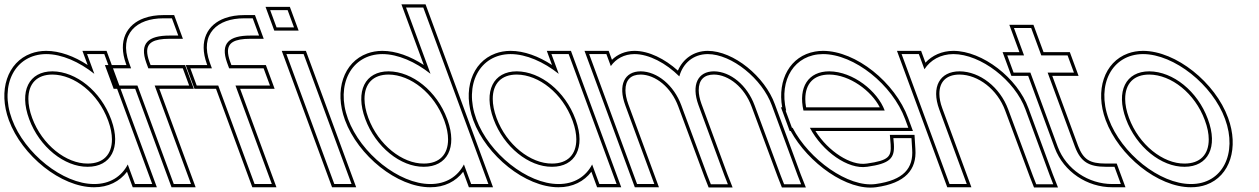

<svg xmlns="http://www.w3.org/2000/svg" viewBox="-139 -834 5844 891"><path d="M-83.6 -281C-142.6 -441 -68.6 -582 75 -583C147.6 -583 228.7 -547.1 298.8 -491.3L279.8 -543L265 -583H345L359.8 -543L455 -284.8L456.4 -281L552.6 -20L567.4 20H487.4L472.6 -20L453.9 -70.8C425.2 -15.1 370.7 20.5 297.4 20C152.4 20 -25 -122 -83.6 -281ZM-3.6 -281C43.9 -152 160.2 -59 267.9 -60C375.6 -60 424.1 -148.8 378.1 -276.3L376.4 -281C328.4 -411 214.9 -502 104.5 -503C-4.5 -503 -51.6 -411 -3.6 -281ZM-97.7 -275.8C-37.2 -111.7 143.9 35 297.3 35C363.6 35.5 416.9 7.4 450.4 -37L476.9 35H588.9L355.5 -598H243.5L267.7 -532.3C205.8 -572.8 138.5 -598 75 -598C49.6 -597.8 26.1 -593.6 4.8 -585.7C-104.7 -545.4 -148.8 -414.3 -97.7 -275.8ZM10.4 -286.2C-1.7 -319.1 -7.3 -349 -7.3 -374.8C-7.5 -445.8 32.1 -488 104.4 -488C206.6 -487.1 316 -401.3 362.3 -275.8L364 -271.2C375.2 -240.2 380.4 -211.9 380.5 -187.4C380.6 -116.9 340.6 -75 267.8 -75C168.5 -74.1 56.4 -161.7 10.4 -286.2Z M618.8 -749H658.8L688.3 -669H648.3C548.3 -669 507.6 -633 539.8 -543L549.3 -517H669.3H709.3L738.8 -437H698.8H578.8L732.6 -20L747.4 20H667.4L652.6 -20L498.8 -437H438.8H398.8L369.3 -517H409.3H469.3L459.8 -543C411.3 -677 494.8 -749 618.8 -749ZM618.8 -764C586.4 -764 556.3 -759.3 529.9 -749.8C448.7 -720.6 407 -644.9 445.7 -537.8L447.8 -532H347.8L388.4 -422H488.4L656.9 35H768.9L600.4 -422H760.4L719.8 -532H559.8L553.9 -548.1C547.1 -567 544 -583 543.9 -595.5C543.8 -634.4 571.6 -654 648.3 -654H709.8L669.2 -764Z M993.8 -749H1033.8L1063.3 -669H1023.3C923.3 -669 882.6 -633 914.8 -543L924.3 -517H1044.3H1084.3L1113.8 -437H1073.8H953.8L1107.6 -20L1122.4 20H1042.4L1027.6 -20L873.8 -437H813.8H773.8L744.3 -517H784.3H844.3L834.8 -543C786.3 -677 869.8 -749 993.8 -749ZM993.8 -764C961.4 -764 931.3 -759.3 904.9 -749.8C823.7 -720.6 782 -644.9 820.7 -537.8L822.8 -532H722.8L763.4 -422H863.4L1031.9 35H1143.9L975.4 -422H1135.4L1094.8 -532H934.8L928.9 -548.1C922.1 -567 919 -583 918.9 -595.5C918.8 -634.4 946.6 -654 1023.3 -654H1084.8L1044.2 -764Z M1184.3 -707H1144.3L1114.8 -787H1154.8H1155.8H1195.8L1225.3 -707H1185.3ZM1204.8 -543 1190 -583H1270L1284.8 -543L1477.6 -20L1492.4 20H1412.4L1397.6 -20ZM1133.8 -692H1246.8L1206.2 -802H1093.3ZM1168.5 -598 1401.9 35H1513.9L1280.5 -598Z M1476 -282C1417.4 -441 1491.4 -582 1635 -583C1707.6 -583 1788.7 -547.1 1858.8 -491.5L1760.1 -759L1745.3 -799H1825.3L1840.1 -759L2014.6 -285.7L2016 -282L2112.6 -20L2127.4 20H2047.4L2032.6 -20L2013.9 -70.9C1985.2 -15.1 1930.7 20.5 1857.4 20C1712.4 20 1535 -122 1476 -282ZM1556 -282C1603.9 -152 1720.2 -59 1827.9 -60C1935.6 -60 1984.1 -148.8 1937.8 -277.3L1936 -282C1888.4 -411 1774.9 -502 1664.5 -503C1555.5 -503 1508.4 -411 1556 -282ZM1461.9 -276.8C1522.8 -111.7 1703.9 35 1857.3 35C1923.6 35.5 1976.9 7.4 2010.4 -37L2036.9 35H2148.9L1835.8 -814H1723.8L1827.7 -532.4C1765.8 -572.8 1698.5 -598 1635 -598C1609.8 -597.8 1586.6 -593.7 1565.5 -586C1455.5 -546 1411 -414.8 1461.9 -276.8ZM1570.1 -287.2C1558.1 -319.5 1552.6 -349 1552.5 -374.6C1552.3 -445.6 1591.9 -488 1664.4 -488C1766.7 -487.1 1876 -401.3 1921.9 -276.8L1923.7 -272.1C1935 -240.7 1940.3 -212 1940.3 -187.2C1940.4 -116.6 1900.4 -75 1827.8 -75C1728.5 -74.1 1616.4 -161.6 1570.1 -287.2Z M2071.4 -281C2012.4 -441 2086.4 -582 2230 -583C2302.6 -583 2383.7 -547.1 2453.8 -491.3L2434.8 -543L2420 -583H2500L2514.8 -543L2610 -284.8L2611.4 -281L2707.6 -20L2722.4 20H2642.4L2627.6 -20L2608.9 -70.8C2580.2 -15.1 2525.7 20.5 2452.4 20C2307.4 20 2130 -122 2071.4 -281ZM2151.4 -281C2198.9 -152 2315.2 -59 2422.9 -60C2530.6 -60 2579.1 -148.8 2533.1 -276.3L2531.4 -281C2483.4 -411 2369.9 -502 2259.5 -503C2150.5 -503 2103.4 -411 2151.4 -281ZM2057.3 -275.8C2117.8 -111.7 2298.9 35 2452.3 35C2518.6 35.5 2571.9 7.4 2605.4 -37L2631.9 35H2743.9L2510.5 -598H2398.5L2422.7 -532.3C2360.8 -572.8 2293.5 -598 2230 -598C2204.6 -597.8 2181.1 -593.6 2159.8 -585.7C2050.3 -545.4 2006.2 -414.3 2057.3 -275.8ZM2165.4 -286.2C2153.3 -319.1 2147.7 -349 2147.7 -374.8C2147.5 -445.8 2187.1 -488 2259.4 -488C2361.6 -487.1 2471 -401.3 2517.3 -275.8L2519 -271.2C2530.2 -240.2 2535.4 -211.9 2535.5 -187.4C2535.6 -116.9 2495.6 -75 2422.8 -75C2323.5 -74.1 2211.4 -161.7 2165.4 -286.2Z M3013.5 -479.5C3030.1 -540.3 3077.7 -582.4 3145 -583C3257 -583 3398.4 -468 3442.8 -345L3562.6 -20L3578.7 21H3499.7L3484 -19L3362.8 -345C3328.1 -439 3250.9 -502 3174.5 -503C3099 -503 3068.5 -439.8 3102.1 -346.8L3102.8 -345L3117.5 -305L3222.6 -20L3238.7 21H3159.7L3144 -19L3037.6 -305H3037.5L3022.8 -345C2988.1 -439 2910.9 -502 2834.5 -503C2758.5 -503 2728.1 -439 2762.8 -345L2777.5 -305L2882.6 -20L2897.4 20H2817.4L2802.6 -20L2697.5 -305L2682.8 -345L2609.8 -543L2595 -583H2675L2689.8 -543L2695.6 -527.3C2719.5 -561.3 2757.3 -582.6 2805 -583C2873.1 -583 2952.1 -540.5 3013.5 -479.5ZM3006.9 -506.3C2945.9 -560.8 2872.7 -598 2804.9 -598C2762.6 -597.6 2726.5 -581.7 2700.8 -556.5L2685.5 -598H2573.5L2806.9 35H2918.9L2776.8 -350.2C2767.8 -374.8 2763.6 -396.9 2763.5 -415.3C2763.4 -462.4 2787.5 -488 2834.4 -488C2902.4 -487.1 2975.6 -429.6 3008.7 -339.8C3013.9 -325.8 3018.1 -314.5 3023.9 -298.9C3060 -201.8 3094.4 -109.3 3130 -13.6L3149.5 36H3260.8L3236.6 -25.3L3116.9 -350.1L3116.2 -351.9C3107.5 -375.9 3103.6 -397.4 3103.5 -415.4C3103.4 -462.4 3127.5 -488 3174.4 -488C3242.4 -487.1 3315.6 -429.6 3348.7 -339.8L3470 -13.6L3489.5 36H3600.8L3576.6 -25.3L3456.9 -350.1C3410.7 -478.3 3265.8 -598 3144.9 -598C3079.1 -597.4 3029.7 -559.6 3006.9 -506.3Z M3589.5 -321H3966.6C3933.4 -411 3819.9 -502 3709.5 -503C3612.1 -503 3564.9 -429.5 3589.5 -321ZM3539.3 -241H3536.1L3521.4 -281L3506.6 -321H3509.2C3475 -464.5 3548.4 -582.1 3680 -583C3825 -583 4002.4 -441 4061.4 -281L4076.1 -241H4036.1H3619.3C3677.5 -130.8 3796.7 -46.6 3883.9 -60H3884.9C3992.3 -75 4013.1 -100 4009.2 -165L4006.8 -193H4090.8L4094 -141C4100.1 -54 4055.7 2 3924.4 20C3797.8 37.4 3615.4 -94.1 3539.3 -241ZM3601.8 -336C3599.1 -351.2 3598.1 -362.5 3598.1 -374.8C3598.1 -445.9 3637.2 -488 3709.4 -488C3804.2 -487.1 3904.6 -412.6 3943.7 -336ZM3530.3 -226C3611.4 -78 3792.2 53.3 3926.4 34.9C4062.1 16.3 4115.7 -46.4 4109 -142L4104.9 -208H3990.5L3994.2 -163.9C3997.6 -107.6 3987.1 -89.6 3883.8 -75H3882.7L3881.6 -74.8C3809.9 -63.8 3704.8 -130.9 3645.2 -226H4097.6L4075.4 -286.2C4014.5 -451.3 3833.5 -598 3680 -598C3667.1 -597.9 3655 -596.8 3643.2 -594.7C3528.1 -574.5 3468 -464 3490.8 -336H3485.1L3525.7 -226Z M4151 -512.6C4178.6 -555.4 4225.6 -582.5 4285 -583C4412 -583 4571 -461 4619.8 -326L4732.6 -20L4748.7 21H4669.7L4654 -19L4539.8 -326C4501.4 -430 4407.9 -502 4314.5 -503C4221.5 -503 4181.4 -430 4219.8 -326L4234.5 -286L4332.6 -20L4347.4 20H4267.4L4252.6 -20L4154.5 -286L4139.8 -326L4059.8 -543L4045 -583H4125L4139.8 -543ZM4155.7 -543.2 4135.5 -598H4023.5L4256.9 35H4368.9L4233.9 -331.2C4224.6 -356.2 4220.4 -378.8 4220.3 -398.4C4220.1 -454.4 4252.3 -488 4314.4 -488C4400.1 -487.1 4489.2 -419.9 4525.7 -320.8L4640 -13.6L4659.5 36H4770.8L4746.6 -25.3L4633.9 -331.1C4583 -471.8 4420.2 -598 4284.9 -598C4231.4 -597.6 4186.5 -576.6 4155.7 -543.2Z M4722.7 -497 4849.9 -152C4876 -84 4912.9 -60 4992.9 -60H5032.9L5062.4 20H5022.4C4912.4 20 4809.3 -48 4769.9 -152L4642.7 -497H4604.7H4564.7L4535.2 -577H4575.2H4613.2L4581.1 -664L4566.4 -704H4646.4L4661.1 -664L4693.2 -577H4775.2H4815.2L4844.7 -497H4804.7ZM4744.2 -482H4866.2L4825.7 -592H4703.7L4656.8 -719H4544.9L4591.7 -592H4513.7L4554.3 -482H4632.3L4755.9 -146.8C4797.6 -36.5 4906.3 35 5022.4 35H5083.9L5043.3 -75H4992.9C4917 -75 4888.1 -94.5 4864 -157.3Z M5006 -282C4947.4 -441 5021.4 -582 5165 -583C5310 -583 5488.7 -440 5546 -282C5605 -122 5533.7 21 5387.4 20C5242.4 20 5065 -122 5006 -282ZM5086 -282C5133.9 -152 5250.2 -59 5357.9 -60C5466.9 -60 5515.3 -151 5466 -282C5418.4 -411 5304.9 -502 5194.5 -503C5085.5 -503 5038.4 -411 5086 -282ZM4991.9 -276.8C5052.8 -111.7 5233.9 35 5387.3 35C5413.3 35.2 5437.6 31 5459.4 23.1C5569.5 -17 5610.9 -149.4 5560.1 -287.1C5500.9 -450.4 5318.5 -598 5165 -598C5139.8 -597.8 5116.6 -593.7 5095.5 -586C4985.5 -546 4941 -414.8 4991.9 -276.8ZM5100.1 -287.2C5088.1 -319.5 5082.6 -349 5082.5 -374.6C5082.3 -445.6 5121.9 -488 5194.4 -488C5296.7 -487.1 5406 -401.3 5451.9 -276.8C5464.5 -243.4 5470.3 -213.3 5470.3 -187.4C5470.5 -116.7 5430.5 -75 5357.8 -75C5258.5 -74.1 5146.4 -161.6 5100.1 -287.2Z"/></svg>

Font: Nordica Plus
Style: NordicaClassicLightOpOblOl
Weight: 300
Version: Version 1.01